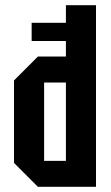

<svg xmlns="http://www.w3.org/2000/svg" viewBox="-20 -720 428 740"><path d="M350 -700V0H126L34 -92V-410L126 -502H234V-700ZM150 -100H234V-402H150ZM102 -562V-632H344V-562Z"/></svg>

Font: Tektur Condensed Medium
Style: Regular
Weight: 500
Width: 3
Designer: Adam Jagosz
Foundry: Adam Jagosz
Version: Version 1.005;gftools[0.9.30]